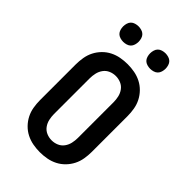

<svg xmlns="http://www.w3.org/2000/svg" viewBox="-279 -1051 1159 1159"><g transform="rotate(45 300.0 -471.5)"><path d="M300 8Q270 8 240.5 2.5Q211 -3 184.5 -16.5Q158 -30 137 -51.5Q116 -73 102.5 -99.5Q89 -126 84 -156Q79 -186 79 -215V-520Q79 -549 84 -579Q89 -609 102.5 -635.5Q116 -662 137 -683.5Q158 -705 184.5 -718.5Q211 -732 240.5 -737.5Q270 -743 300 -743Q330 -743 359.5 -737.5Q389 -732 415.5 -718.5Q442 -705 463 -683.5Q484 -662 497.5 -635.5Q511 -609 516 -579Q521 -549 521 -520V-215Q521 -186 516 -156Q511 -126 497.5 -99.5Q484 -73 463 -51.5Q442 -30 415.5 -16.5Q389 -3 359.5 2.5Q330 8 300 8ZM300 -93Q323 -93 344 -102Q365 -111 378.5 -129.5Q392 -148 397 -170.5Q402 -193 402 -215V-520Q402 -542 397 -564.5Q392 -587 378.5 -605.5Q365 -624 344 -633Q323 -642 300 -642Q277 -642 256 -633Q235 -624 221.5 -605.5Q208 -587 203 -564.5Q198 -542 198 -520V-215Q198 -193 203 -170.5Q208 -148 221.5 -129.5Q235 -111 256 -102Q277 -93 300 -93ZM415 -819Q402 -819 388.5 -823Q375 -827 366 -836Q357 -845 353 -858.5Q349 -872 349 -885Q349 -898 353 -911.5Q357 -925 366 -934Q375 -943 388.5 -947Q402 -951 415 -951Q428 -951 441.5 -947Q455 -943 464 -934Q473 -925 477 -911.5Q481 -898 481 -885Q481 -872 477 -858.5Q473 -845 464 -836Q455 -827 441.5 -823Q428 -819 415 -819ZM185 -819Q172 -819 158.5 -823Q145 -827 136 -836Q127 -845 123 -858.5Q119 -872 119 -885Q119 -898 123 -911.5Q127 -925 136 -934Q145 -943 158.5 -947Q172 -951 185 -951Q198 -951 211.5 -947Q225 -943 234 -934Q243 -925 247 -911.5Q251 -898 251 -885Q251 -872 247 -858.5Q243 -845 234 -836Q225 -827 211.5 -823Q198 -819 185 -819Z"/></g></svg>

Font: Iosevka Etoile
Style: Bold
Weight: 700
Designer: Belleve Invis
Foundry: Belleve Invis
Version: Version 28.1.0; ttfautohint (v1.8.4)